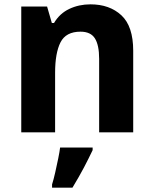

<svg xmlns="http://www.w3.org/2000/svg" viewBox="-20 -610 711 885"><path d="M78 0V-580H197L219 -504H229Q255 -548 299.5 -569Q344 -590 397 -590Q485 -590 539.5 -539.5Q594 -489 594 -376V0H437V-339Q437 -402 417.5 -433Q398 -464 351 -464Q284 -464 259 -415Q234 -366 234 -274V0ZM220 255V240Q227 218 234.5 185Q242 152 248.5 120Q255 88 257 70H407V82Q388 122 367 162Q346 202 314 255Z"/></svg>

Font: Menbere
Style: Regular
Weight: 400
Designer: Aleme Tadesse
Foundry: Sorkin Type Co
Version: Version 1.000